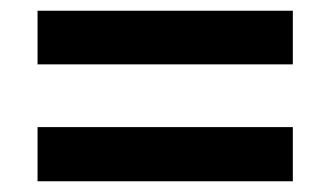

<svg xmlns="http://www.w3.org/2000/svg" viewBox="-20 -519 616 358"><path d="M526 -181H50V-282H526ZM526 -399H50V-499H526Z"/></svg>

Font: Hind Mysuru SemiBold
Style: Regular
Weight: 600
Designer: Manushi Parikh, Hitesh Malaviya
Foundry: Indian Type Foundry
Version: Version 0.703;PS 1.0;hotconv 1.0.86;makeotf.lib2.5.63406